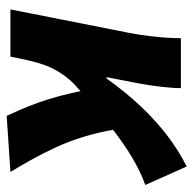

<svg xmlns="http://www.w3.org/2000/svg" viewBox="-22 -532 566 561"><g transform="rotate(90 260.5 -252.0)"><path d="M8 0 76 -344Q82 -373 87 -416Q92 -459 92 -498H238Q238 -474 234 -440Q230 -406 224 -374L206 -281H210Q249 -336 291 -380.5Q333 -425 377 -458.5Q421 -492 467 -515L521 -394Q484 -381 441.5 -356Q399 -331 346.5 -289.5Q294 -248 227 -187Q200 -161 182 -126Q164 -91 152 -30L146 0ZM319 11Q311 -6 301 -29Q291 -52 280.5 -81Q270 -110 261 -144Q252 -178 244 -218L359 -304Q367 -257 380.5 -213Q394 -169 412 -130.5Q430 -92 448.5 -59Q467 -26 483 0Z"/></g></svg>

Font: Source Sans 3 ExtraBold
Style: Italic
Weight: 800
Italic angle: -11°
Version: Version 3.052;hotconv 1.1.0;makeotfexe 2.6.0